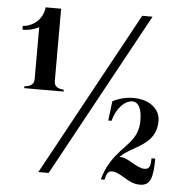

<svg xmlns="http://www.w3.org/2000/svg" viewBox="-52 -750 785 816"><g transform="rotate(5 341.0 -342.0)"><path d="M176 -392V-700H110C102 -632 43 -613 20 -613V-597C38 -596 68 -601 90 -614V-392C90 -367 71 -360 49 -358V-350H217V-358C194 -360 176 -366 176 -392ZM574 16C618 16 630 -16 630 -100H614C614 -65 608 -53 588 -53C552 -53 516 -96 478 -94C525 -144 630 -155 630 -260C630 -317 577 -349 516 -349C488 -349 455 -342 427 -327L417 -244H431C447 -305 484 -334 512 -334C537 -334 553 -309 553 -255C553 -166 488 -146 440 -68C425 -44 411 -12 408 8H423C426 -5 428 -12 432 -19C437 -27 442 -30 450 -30C492 -30 521 16 574 16ZM522 -700 140 0H184L566 -700Z"/></g></svg>

Font: Sprat Condensed Medium
Style: Regular
Weight: 500
Width: 3
Designer: Ethan Nakache
Foundry: Collletttivo
Version: Version 2.000;Glyphs 3.2 (3217)